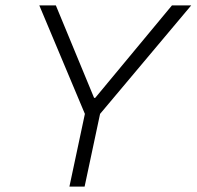

<svg xmlns="http://www.w3.org/2000/svg" viewBox="-20 -688 725 708"><path d="M236 0 293 -268 125 -668H186L327 -327H331L614 -668H685L349 -268L292 0Z"/></svg>

Font: Atkinson Hyperlegible Mono ExtraLight
Style: Italic
Weight: 200
Italic angle: -12°
Monospace: yes
Designer: Elliott Scott, Megan Eiswerth, Linus Boman, Theodore Petrosky, Letters from Sweden
Foundry: Applied Design Works, Letters from Sweden
Version: Version 2.001